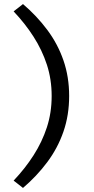

<svg xmlns="http://www.w3.org/2000/svg" viewBox="-20 -734 460 944"><path d="M93 190 47 154Q103 95 145 29.5Q187 -36 210.5 -108Q234 -180 234 -262Q234 -344 210.5 -416Q187 -488 145 -553.5Q103 -619 47 -678L93 -714Q161 -656 212.5 -587Q264 -518 292 -437Q320 -356 320 -262Q320 -168 292 -87Q264 -6 212.5 63Q161 132 93 190Z"/></svg>

Font: REM Light
Style: Regular
Weight: 300
Designer: Octavio Pardo
Foundry: Ashler Design
Version: Version 1.005;gftools[0.9.28]